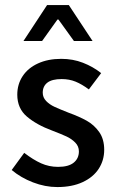

<svg xmlns="http://www.w3.org/2000/svg" viewBox="-20 -738 468 770"><path d="M296.4 -130.9Q296.4 -151.4 281.7 -166.3Q267.1 -181.2 246.6 -190.7Q226.1 -200.2 189 -214.4Q127 -237.3 88.1 -270.3Q49.3 -303.2 49.3 -358.4Q49.3 -399.9 70.8 -432.6Q92.3 -465.3 132.3 -483.6Q172.4 -502 225.6 -502Q272.5 -502 312.7 -486.3Q353 -470.7 385.7 -444.8L336.4 -379.4Q308.1 -400.4 283 -410.6Q257.8 -420.9 227.1 -420.9Q188.5 -420.9 169.9 -406.5Q151.4 -392.1 151.4 -366.2Q151.4 -347.2 165 -333Q178.7 -318.8 198.7 -309.6Q218.8 -300.3 254.9 -286.1Q297.9 -270.5 327.6 -253.9Q357.4 -237.3 377.7 -208.7Q397.9 -180.2 397.9 -137.2Q397.9 -95.2 376 -61.3Q354 -27.3 311.5 -7.6Q269 12.2 210 12.2Q161.1 12.2 112.3 -6.6Q63.5 -25.4 26.9 -56.2L77.1 -125Q113.3 -97.2 145 -83Q176.8 -68.8 212.9 -68.8Q254.9 -68.8 275.6 -85.7Q296.4 -102.5 296.4 -130.9ZM276.4 -573.7 214.4 -659.7H210.4L148.9 -573.7H74.2L168.9 -717.8H255.9L351.1 -573.7Z"/></svg>

Font: Varta
Style: Bold
Weight: 700
Designer: Joana Correia, Viktoriya Grabowska, Eben Sorkin
Foundry: Sorkin Type
Version: Version 1.002; ttfautohint (v1.3) -l 8 -r 24 -G 200 -x 12 -H